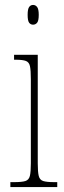

<svg xmlns="http://www.w3.org/2000/svg" viewBox="-20 -758 259 778"><path d="M114 -658Q104 -658 98 -666Q92 -674 92 -698Q92 -721 98 -729.5Q104 -738 114 -738Q124 -738 130.5 -729.5Q137 -721 137 -698Q137 -674 130.5 -666Q124 -658 114 -658ZM22 0V-20H38Q69 -20 83 -24.5Q97 -29 101 -45Q105 -61 105 -96V-437Q105 -473 101.5 -489.5Q98 -506 85 -511Q72 -516 43 -516H37V-536H133V-96Q133 -61 137 -45Q141 -29 155 -24.5Q169 -20 199 -20H212V0Z"/></svg>

Font: Noto Serif Georgian ExtraCondensed Thin
Style: Regular
Weight: 100
Width: 2
Designer: Monotype Design Team, Akaki Razmadze
Foundry: Google LLC
Version: Version 2.003; ttfautohint (v1.8.4.7-5d5b)